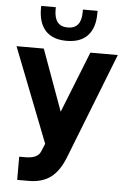

<svg xmlns="http://www.w3.org/2000/svg" viewBox="-61 -955 662 1007"><g transform="rotate(5 270.5 -452.0)"><path d="M3.9 -690.4H147.5L264.6 -368.2L392.6 -690.4H537.1L318.4 -132.8Q289.1 -58.6 244.1 -25.4Q199.2 7.8 128.9 7.8H68.4V-114.3H99.6Q164.1 -114.3 179.7 -149.4L198.2 -193.4ZM262.7 -741.2Q189.5 -741.2 151.9 -781.7Q114.3 -822.3 114.3 -898.4V-912.1H191.4V-898.4Q191.4 -811.5 262.7 -811.5Q334 -811.5 334 -898.4V-912.1H411.1V-898.4Q411.1 -822.3 373.5 -781.7Q335.9 -741.2 262.7 -741.2Z"/></g></svg>

Font: DINish
Style: Bold
Weight: 700
Designer: Bert Driehuis
Foundry: Playbeing
Version: Version 3.008; git-95204e4c-release